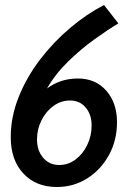

<svg xmlns="http://www.w3.org/2000/svg" viewBox="-20 -734 548 768"><path d="M207 14Q124 14 73.5 -40Q23 -94 23 -185.5Q23 -267 54.8 -346.2Q86.5 -425.5 140.2 -495.8Q194 -566 260.2 -622Q326.5 -678 396 -714L453.5 -640.5Q411 -615 357.5 -576.5Q304 -538 253 -488.5Q202 -439 168 -380Q193 -399 224 -409.5Q255 -420 291.5 -420Q362.5 -420 405.2 -371.2Q448 -322.5 448 -245.5Q448 -172.5 415.8 -113.8Q383.5 -55 329 -20.5Q274.5 14 207 14ZM216.5 -74Q253 -74 282.2 -96Q311.5 -118 329 -154.2Q346.5 -190.5 346.5 -232.5Q346.5 -275.5 322.8 -303.8Q299 -332 260.5 -332Q223.5 -332 193.5 -310Q163.5 -288 145.8 -252.5Q128 -217 128 -176.5Q128 -131.5 152.8 -102.8Q177.5 -74 216.5 -74Z"/></svg>

Font: Cabin Condensed Medium
Style: Italic
Weight: 500
Width: 3
Italic angle: -10°
Designer: Pablo Impallari
Foundry: Pablo Impallari. http://www.impallari.com Igino Marini. http://www.ikern.com
Version: Version 3.001; ttfautohint (v1.8.3)